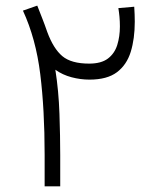

<svg xmlns="http://www.w3.org/2000/svg" viewBox="-20 -654 549 674"><path d="M451.2 -630.4Q452.1 -616.7 452.6 -603.5Q453.1 -590.3 453.1 -577.6Q453.1 -518.1 439 -472.2Q424.8 -426.3 390.4 -400.4Q356 -374.5 293.9 -374.5Q262.7 -374.5 231.2 -382.8Q199.7 -391.1 174.3 -409.2Q186 -334.5 188.7 -254.6Q191.4 -174.8 191.4 -109.4V0H136.7V-110.8Q136.7 -269.5 121.3 -393.8Q106 -518.1 60.5 -616.7L110.8 -634.3Q120.6 -608.9 128.7 -588.6Q136.7 -568.4 146 -541.5Q167.5 -483.4 198.7 -457Q230 -430.7 293 -430.7Q335.4 -430.7 358.9 -448.5Q382.3 -466.3 391.6 -496.1Q400.9 -525.9 400.9 -561Q400.9 -578.6 399.4 -595Q397.9 -611.3 395.5 -625.5Z"/></svg>

Font: Vazirmatn UI ExtraLight
Style: Regular
Weight: 200
Designer: Saber Rastikerdar
Foundry: Saber Rastikerdar
Version: Version 33.003